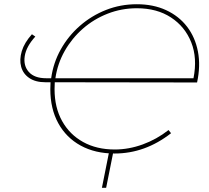

<svg xmlns="http://www.w3.org/2000/svg" viewBox="-20 -723 990 908"><path d="M522 3Q430 3 361.5 -34.5Q293 -72 255.5 -140.5Q218 -209 218 -301Q218 -318 219 -334H195Q148 -334 118.5 -354Q89 -374 80 -407.5Q71 -441 83 -481Q95 -521 131 -561L147 -550Q104 -503 97 -457.5Q90 -412 116.5 -382.5Q143 -353 198 -353H222Q232 -426 267.5 -489.5Q303 -553 358 -601Q413 -649 481.5 -676Q550 -703 627 -703Q705 -703 765.5 -675Q826 -647 864.5 -597Q903 -547 916 -479.5Q929 -412 912 -333L239 -334Q238 -318 238 -301Q238 -215 273.5 -151Q309 -87 373 -51.5Q437 -16 523 -16Q589 -16 655 -40Q721 -64 777 -108L789 -93Q666 3 522 3ZM242 -353H895Q914 -448 884.5 -522.5Q855 -597 788.5 -640.5Q722 -684 627 -684Q555 -684 489.5 -658.5Q424 -633 372 -587.5Q320 -542 286 -482Q252 -422 242 -353ZM517 -10 482 165H462L497 -10Z"/></svg>

Font: Montserrat Thin
Style: Italic
Weight: 100
Italic angle: -11.3°
Designer: Julieta Ulanovsky
Foundry: Julieta Ulanovsky
Version: Version 9.000; ttfautohint (v1.8.4.7-5d5b)